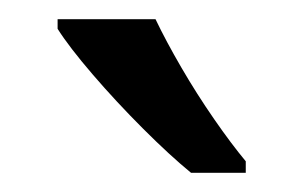

<svg xmlns="http://www.w3.org/2000/svg" viewBox="-20 -837 316 200"><path d="M142 -817Q153 -794 169 -766.5Q185 -739 203 -713Q221 -687 236 -669V-657H179Q157 -675 129 -703Q101 -731 76.5 -759.5Q52 -788 40 -807V-817Z"/></svg>

Font: Noto Sans Tamil UI SemiCondensed
Style: Regular
Weight: 400
Width: 4
Designer: Jelle Bosma - Monotype Design Team
Foundry: Monotype Imaging Inc.
Version: Version 2.004; ttfautohint (v1.8.4.7-5d5b)